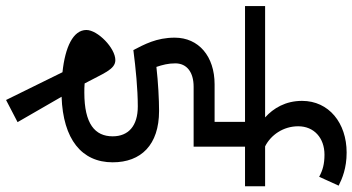

<svg xmlns="http://www.w3.org/2000/svg" viewBox="-312 -714 1193 650"><g transform="rotate(90 285.0 -388.5)"><path d="M-20 -689V-621H372V-518H245C150 -518 87 -464 87 -383C87 -321 110 -280 129 -243C191 -251 261 -258 320 -258C386 -258 421 -226 421 -173C421 -113 379 -77 273 -77C263 -77 253 -77 242 -78C208 -141 195 -182 163 -182C122 -182 61 -122 61 -84C61 -39 119 -12 204 -3L298 188L373 149L287 0C431 -5 509 -68 509 -173C509 -269 450 -330 335 -330C297 -330 239 -327 186 -321C179 -342 174 -361 174 -385C174 -424 204 -447 253 -447H456V-621H590V-689H455C417 -708 387 -750 387 -801C387 -855 427 -890 483 -890C515 -890 536 -884 558 -872L588 -938C564 -950 529 -965 476 -965C376 -965 301 -905 301 -814C301 -758 326 -717 357 -689Z"/></g></svg>

Font: FiraGO Unicode
Style: Regular
Weight: 400
Designer: bBox Type
Foundry: bBox Type GmbH
Version: Version 1.001;PS 001.001;hotconv 1.0.88;makeotf.lib2.5.64775